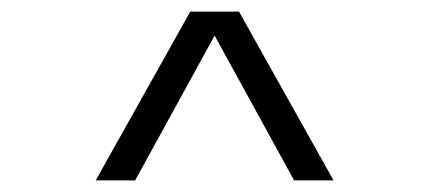

<svg xmlns="http://www.w3.org/2000/svg" viewBox="-20 -834 740 331"><path d="M145 -523 308 -814H392L555 -523H487L335 -800H365L213 -523Z"/></svg>

Font: Martian Mono SemiExpanded ExtraLight
Style: Regular
Weight: 250
Monospace: yes
Version: Version 0.930